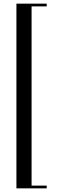

<svg xmlns="http://www.w3.org/2000/svg" viewBox="-20 -887 346 1052"><path d="M70 -867H236V-852H153V130H236V145H70Z"/></svg>

Font: Facade Sud
Style: Regular
Weight: 100
Designer: Éléonore Fines
Foundry: Velvetyne Type Foundry
Version: Version 1.001;Glyphs 3.2 (3202)